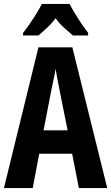

<svg xmlns="http://www.w3.org/2000/svg" viewBox="-20 -1005 564 974"><path d="M380 -51 346 -225H179L146 -51H0L175 -765H347L524 -51ZM283 -543Q275 -581 271 -605Q267 -629 262 -656Q259 -634 251.5 -600.5Q244 -567 240 -545L201 -344H323ZM333 -985Q350 -952 374.5 -913.5Q399 -875 427 -838V-825H350Q333 -840 307.5 -862Q282 -884 262 -913Q241 -884 215.5 -861Q190 -838 175 -825H97V-838Q112 -857 131 -884.5Q150 -912 166.5 -939Q183 -966 192 -985Z"/></svg>

Font: Noto Sans Tamil UI ExtraCondensed
Style: Bold
Weight: 700
Width: 2
Designer: Jelle Bosma - Monotype Design Team
Foundry: Monotype Imaging Inc.
Version: Version 2.004; ttfautohint (v1.8.4.7-5d5b)